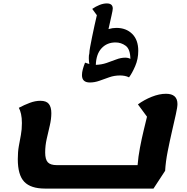

<svg xmlns="http://www.w3.org/2000/svg" viewBox="-20 -1077 1095 1122"><path d="M243 25Q160 25 122 -14.5Q84 -54 84 -147Q84 -190 90 -223Q96 -256 102 -288Q108 -320 108 -358Q108 -388 103 -410.5Q98 -433 90 -447Q122 -464 154 -476Q186 -488 216 -488Q251 -488 265.5 -469.5Q280 -451 280 -416Q280 -382 271 -343.5Q262 -305 253 -265.5Q244 -226 244 -186Q244 -145 259.5 -128.5Q275 -112 312 -112H784Q788 -162 798 -214.5Q808 -267 819.5 -314.5Q831 -362 839 -395L786 -467Q823 -494 867 -511.5Q911 -529 950 -529Q1017 -529 1017 -469Q1017 -451 1007.5 -408.5Q998 -366 985 -309.5Q972 -253 960 -192.5Q948 -132 945 -79L877 25ZM505 -595Q459 -595 459 -638Q459 -654 464 -672.5Q469 -691 477 -711Q483 -709 489 -707Q495 -705 502 -703Q499 -720 499 -737Q499 -745 499.5 -752Q500 -759 502 -765Q502 -778 507 -804Q512 -830 518.5 -863Q525 -896 532.5 -929Q540 -962 546 -988L519 -1025Q539 -1039 561.5 -1048Q584 -1057 604 -1057Q639 -1057 639 -1027Q639 -1018 632 -987.5Q625 -957 614 -907Q637 -914 660 -914Q717 -914 752.5 -879Q788 -844 788 -780Q788 -732 770 -690.5Q752 -649 734 -625Q722 -631 708.5 -633.5Q695 -636 682 -636Q648 -636 618.5 -625.5Q589 -615 561 -605Q533 -595 505 -595ZM655 -829Q605 -829 573.5 -795Q542 -761 540 -698Q573 -699 602.5 -709Q632 -719 659 -729.5Q686 -740 712 -740Q729 -740 742 -733Q741 -790 714.5 -809.5Q688 -829 655 -829Z"/></svg>

Font: Lemonada SemiBold
Style: Regular
Weight: 600
Designer: Mohamed Gaber (Arabic), Eduardo Tunni (Latin)
Foundry: Kief Type Foundry
Version: Version 4.005; ttfautohint (v1.8.3)